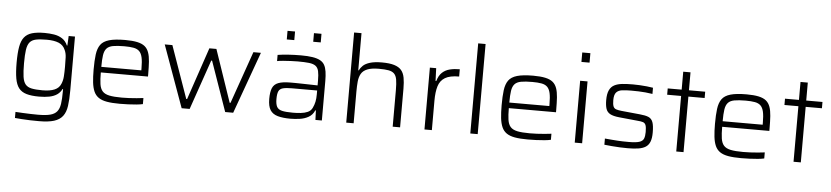

<svg xmlns="http://www.w3.org/2000/svg" viewBox="-50 -1056 6828 1577"><g transform="rotate(5 3363.5 -267.5)"><path d="M299 208Q264 208 226.5 207Q189 206 156.5 203.5Q124 201 101 199V149Q129 151 162 152.5Q195 154 227.5 155Q260 156 286 156Q350 156 387 146.5Q424 137 443 114Q462 91 468 50.5Q474 10 474 -53V-72H470Q456 -43 430.5 -25.5Q405 -8 368 -0.5Q331 7 283 7Q219 7 178.5 -5Q138 -17 115.5 -45.5Q93 -74 84 -125Q75 -176 75 -255Q75 -334 84 -385Q93 -436 116 -465Q139 -494 179.5 -506Q220 -518 283 -518Q323 -518 361 -512Q399 -506 428.5 -487Q458 -468 474 -431H478L482 -510H534V-67Q534 10 526.5 62.5Q519 115 494.5 147Q470 179 423.5 193.5Q377 208 299 208ZM306 -47Q368 -47 405.5 -63Q443 -79 457 -114Q469 -141 471.5 -175.5Q474 -210 474 -255Q474 -300 472.5 -334Q471 -368 459 -393Q443 -432 405 -448Q367 -464 306 -464Q250 -464 216.5 -457Q183 -450 165.5 -428.5Q148 -407 142 -365.5Q136 -324 136 -255Q136 -186 142 -144.5Q148 -103 165.5 -82Q183 -61 216.5 -54Q250 -47 306 -47Z M948 8Q884 8 841.5 0.5Q799 -7 773 -25Q747 -43 733.5 -73.5Q720 -104 715 -148.5Q710 -193 710 -254Q710 -327 716.5 -377.5Q723 -428 745 -459Q767 -490 815.5 -504Q864 -518 948 -518Q1008 -518 1047.5 -509.5Q1087 -501 1109.5 -482.5Q1132 -464 1143 -433Q1154 -402 1157 -358Q1160 -314 1160 -255V-235H771Q771 -177 776.5 -139.5Q782 -102 800.5 -81Q819 -60 857 -52Q895 -44 960 -44Q988 -44 1020 -45.5Q1052 -47 1083 -50Q1114 -53 1138 -56V-6Q1117 -1 1085 2Q1053 5 1017.5 6.5Q982 8 948 8ZM1101 -262V-297Q1101 -354 1093.5 -387.5Q1086 -421 1068.5 -438Q1051 -455 1020.5 -460.5Q990 -466 945 -466Q887 -466 852 -459.5Q817 -453 799.5 -433.5Q782 -414 776.5 -377.5Q771 -341 771 -281H1121Z M1458 0 1274 -510H1337L1489 -79H1496L1642 -510H1700L1847 -79H1854L2005 -510H2067L1883 0H1817L1673 -411H1666L1524 0Z M2355 8Q2292 8 2250 -4Q2208 -16 2188 -47.5Q2168 -79 2168 -139Q2168 -196 2181.5 -228.5Q2195 -261 2230.5 -274.5Q2266 -288 2329 -288Q2341 -288 2366 -288Q2391 -288 2424 -287Q2457 -286 2491 -285.5Q2525 -285 2554 -284V-322Q2554 -373 2547.5 -401.5Q2541 -430 2522 -444Q2503 -458 2467.5 -462Q2432 -466 2375 -466Q2350 -466 2317.5 -464.5Q2285 -463 2254.5 -460.5Q2224 -458 2205 -454V-505Q2242 -511 2292 -514.5Q2342 -518 2398 -518Q2453 -518 2491.5 -512Q2530 -506 2554.5 -493Q2579 -480 2591.5 -458Q2604 -436 2609 -403Q2614 -370 2614 -325V0H2561L2558 -78H2553Q2537 -40 2504 -21.5Q2471 -3 2431 2.5Q2391 8 2355 8ZM2371 -43Q2405 -43 2437 -46.5Q2469 -50 2493.5 -61Q2518 -72 2530 -96Q2543 -122 2548.5 -149Q2554 -176 2554 -210V-242H2345Q2298 -242 2272 -235Q2246 -228 2236.5 -207Q2227 -186 2227 -143Q2227 -102 2238.5 -80Q2250 -58 2281 -50.5Q2312 -43 2371 -43ZM2269 -638V-709H2331V-638ZM2487 -638V-709H2549V-638Z M2815 0V-743H2876V-437H2881Q2890 -458 2909.5 -476.5Q2929 -495 2966.5 -506.5Q3004 -518 3065 -518Q3128 -518 3166.5 -506Q3205 -494 3225 -470.5Q3245 -447 3252 -409Q3259 -371 3259 -319V0H3198V-301Q3198 -355 3192.5 -387.5Q3187 -420 3170.5 -436.5Q3154 -453 3124 -458.5Q3094 -464 3044 -464Q2983 -464 2948 -449.5Q2913 -435 2898 -408Q2883 -381 2879.5 -344Q2876 -307 2876 -263V0Z M3460 0V-510H3512L3516 -405H3522Q3535 -451 3561.5 -475.5Q3588 -500 3625 -509Q3662 -518 3706 -518V-458Q3630 -458 3590 -434Q3550 -410 3535.5 -362Q3521 -314 3521 -243V0Z M3838 0V-743H3899V0Z M4312 8Q4248 8 4205.5 0.5Q4163 -7 4137 -25Q4111 -43 4097.5 -73.5Q4084 -104 4079 -148.5Q4074 -193 4074 -254Q4074 -327 4080.5 -377.5Q4087 -428 4109 -459Q4131 -490 4179.5 -504Q4228 -518 4312 -518Q4372 -518 4411.5 -509.5Q4451 -501 4473.5 -482.5Q4496 -464 4507 -433Q4518 -402 4521 -358Q4524 -314 4524 -255V-235H4135Q4135 -177 4140.5 -139.5Q4146 -102 4164.5 -81Q4183 -60 4221 -52Q4259 -44 4324 -44Q4352 -44 4384 -45.5Q4416 -47 4447 -50Q4478 -53 4502 -56V-6Q4481 -1 4449 2Q4417 5 4381.5 6.5Q4346 8 4312 8ZM4465 -262V-297Q4465 -354 4457.5 -387.5Q4450 -421 4432.5 -438Q4415 -455 4384.5 -460.5Q4354 -466 4309 -466Q4251 -466 4216 -459.5Q4181 -453 4163.5 -433.5Q4146 -414 4140.5 -377.5Q4135 -341 4135 -281H4485Z M4696 -665V-743H4763V-665ZM4699 0V-510H4760V0Z M5135 8Q5107 8 5072 6.5Q5037 5 5003.5 2Q4970 -1 4943 -4V-55Q4975 -52 5000.5 -50Q5026 -48 5048 -46.5Q5070 -45 5092 -44.5Q5114 -44 5141 -44Q5199 -44 5227 -53Q5255 -62 5263.5 -82.5Q5272 -103 5272 -137Q5272 -176 5265.5 -193.5Q5259 -211 5242.5 -216.5Q5226 -222 5196 -224L5045 -239Q4995 -244 4969.5 -258Q4944 -272 4935 -299.5Q4926 -327 4926 -371Q4926 -422 4940 -452Q4954 -482 4981 -496Q5008 -510 5046.5 -514Q5085 -518 5134 -518Q5160 -518 5189.5 -516.5Q5219 -515 5248 -512Q5277 -509 5300 -505V-454Q5269 -459 5241 -461.5Q5213 -464 5185 -465Q5157 -466 5124 -466Q5081 -466 5049.5 -462Q5018 -458 5001 -439Q4984 -420 4984 -375Q4984 -342 4990.5 -325Q4997 -308 5013.5 -302Q5030 -296 5060 -293L5212 -278Q5258 -274 5283.5 -263Q5309 -252 5319.5 -223.5Q5330 -195 5330 -138Q5330 -91 5318.5 -62Q5307 -33 5283 -18Q5259 -3 5222 2.5Q5185 8 5135 8Z M5536 0V-458H5421V-510H5536V-658H5596V-510H5730V-458H5596V0Z M6071 8Q6007 8 5964.5 0.5Q5922 -7 5896 -25Q5870 -43 5856.5 -73.5Q5843 -104 5838 -148.5Q5833 -193 5833 -254Q5833 -327 5839.5 -377.5Q5846 -428 5868 -459Q5890 -490 5938.5 -504Q5987 -518 6071 -518Q6131 -518 6170.5 -509.5Q6210 -501 6232.5 -482.5Q6255 -464 6266 -433Q6277 -402 6280 -358Q6283 -314 6283 -255V-235H5894Q5894 -177 5899.5 -139.5Q5905 -102 5923.5 -81Q5942 -60 5980 -52Q6018 -44 6083 -44Q6111 -44 6143 -45.5Q6175 -47 6206 -50Q6237 -53 6261 -56V-6Q6240 -1 6208 2Q6176 5 6140.5 6.5Q6105 8 6071 8ZM6224 -262V-297Q6224 -354 6216.5 -387.5Q6209 -421 6191.5 -438Q6174 -455 6143.5 -460.5Q6113 -466 6068 -466Q6010 -466 5975 -459.5Q5940 -453 5922.5 -433.5Q5905 -414 5899.5 -377.5Q5894 -341 5894 -281H6244Z M6503 0V-458H6388V-510H6503V-658H6563V-510H6697V-458H6563V0Z"/></g></svg>

Font: Saira SemiExpanded Light
Style: Regular
Weight: 300
Width: 6
Designer: Hector Gatti with collaboration of the Omnibus-Type team
Foundry: Omnibus-Type
Version: Version 1.101